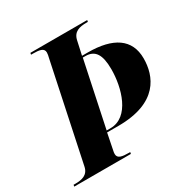

<svg xmlns="http://www.w3.org/2000/svg" viewBox="-186 -854 969 995"><g transform="rotate(-30 299.0 -357.0)"><path d="M-23 0H316L318 -10H310C271 -10 243 -14 243 -41C243 -47 244 -56 246 -63L265 -158H332C571 -158 621 -292 621 -396C621 -512 536 -567 386 -567H351L369 -649C379 -696 415 -704 457 -704H465L467 -714H127L125 -704H135C175 -704 202 -700 202 -673C202 -665 200 -654 196 -638L75 -64C66 -18 29 -10 -10 -10H-21ZM291 -168H268L350 -557H365C423 -557 448 -519 448 -430C448 -322 406 -168 291 -168Z"/></g></svg>

Font: Noto Serif Display SemiCondensed ExtraBold
Style: Italic
Weight: 800
Width: 4
Italic angle: -12°
Designer: Monotype Design Team
Foundry: Monotype Imaging Inc.
Version: Version 2.009